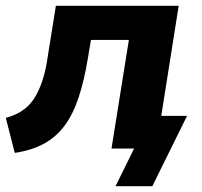

<svg xmlns="http://www.w3.org/2000/svg" viewBox="-24 -513 699 663"><path d="M375 130 439 0H372L390 -113H622L502 130ZM27 15 -4 -106Q27 -114 51.5 -130Q76 -146 93 -171.5Q110 -197 122.5 -235Q135 -273 142 -325L169 -493H593L515 0H361L421 -375H290L280 -315Q267 -235 247.5 -176.5Q228 -118 199 -79Q170 -40 128 -17Q86 6 27 15Z"/></svg>

Font: Nunito Sans 11pt ExtraBold
Style: Italic
Weight: 800
Italic angle: -9°
Version: Version 3.101;gftools[0.9.27]